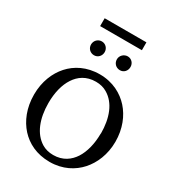

<svg xmlns="http://www.w3.org/2000/svg" viewBox="-242 -1180 1215 1334"><g transform="rotate(30 365.0 -513.0)"><path d="M576 -334C576 -251 557 -178 524 -127C492 -78 441 -39 364 -39C329 -39 298 -47 272 -63C194 -111 155 -211 155 -336C155 -419 173 -491 207 -542C239 -591 290 -629 368 -629C403 -629 433 -621 459 -605C538 -558 577 -459 577 -333ZM693 -334C693 -440 656 -525 604 -583C552 -641 472 -687 366 -687C260 -687 180 -643 128 -585C76 -527 39 -442 39 -337C39 -229 76 -144 129 -85C182 -27 260 15 366 15C471 15 551 -30 603 -88C655 -146 693 -231 693 -336ZM263 -892C232 -892 208 -867 208 -836C208 -805 232 -781 263 -781C294 -781 317 -806 317 -837C317 -867 294 -892 263 -892ZM471 -892C441 -892 415 -867 415 -837C415 -805 439 -781 471 -781C502 -781 524 -806 524 -837C524 -868 501 -892 471 -892ZM199 -978H534V-1041H199Z"/></g></svg>

Font: Veleka
Style: Regular
Weight: 400
Designer: Stefan Peev, Context Ltd, 2016; SIL International, 1997-2014.
Foundry: Stefan Peev, Context Ltd, 2016
Version: Version 1.000